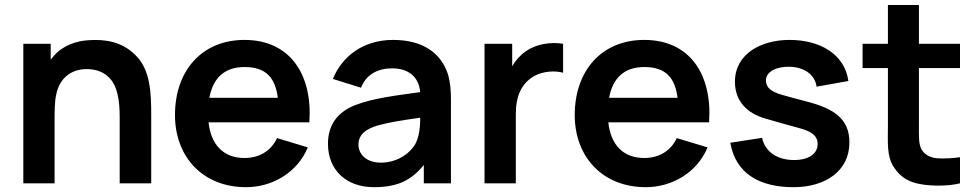

<svg xmlns="http://www.w3.org/2000/svg" viewBox="-20 -739 3938 774"><path d="M521.9 -520.8C469.8 -570.8 404.2 -581.2 340.6 -577.1C289.6 -575 233.3 -556.2 196.9 -513.5C192.7 -508.3 188.5 -503.1 184.4 -499V-562.5H74V0H200V-244.8V-245.8C200 -286.5 200 -329.2 206.3 -356.2C212.5 -389.6 228.1 -416.7 250 -434.4C270.8 -451 295.8 -459.4 324 -460.4C363.5 -461.5 395.8 -450 417.7 -428.1C454.2 -394.8 462.5 -332.3 462.5 -266.7V0H589.6V-271.9C589.6 -362.5 587.5 -461.5 521.9 -520.8Z M820.8 -245.8H1227.1C1240.6 -440.6 1147.9 -578.1 965.6 -578.1C795.8 -578.1 685.4 -456.3 685.4 -275C685.4 -106.3 797.9 15.6 971.9 15.6C1078.1 15.6 1179.2 -43.8 1220.8 -144.8L1096.9 -182.3C1071.9 -129.2 1024 -102.1 965.6 -102.1C879.2 -102.1 830.2 -157.3 820.8 -245.8ZM965.6 -468.8C1054.2 -468.8 1089.6 -424 1100 -344.8H824C837.5 -418.8 880.2 -468.8 965.6 -468.8Z M1797.9 0V-338.5C1797.9 -375 1794.8 -408.3 1786.5 -437.5C1757.3 -529.2 1680.2 -578.1 1564.6 -578.1C1440.6 -578.1 1357.3 -508.3 1321.9 -420.8L1435.4 -385.4C1456.2 -439.6 1504.2 -463.5 1560.4 -463.5C1619.8 -463.5 1667.7 -435.4 1674 -367.7C1579.2 -354.2 1484.4 -343.8 1410.4 -314.6C1344.8 -288.5 1302.1 -239.6 1302.1 -159.4C1302.1 -54.2 1375 15.6 1487.5 15.6C1584.4 15.6 1639.6 -13.5 1688.5 -74V0ZM1654.2 -158.3C1628.1 -114.6 1575 -83.3 1515.6 -83.3C1456.2 -83.3 1425 -117.7 1425 -156.2C1425 -197.9 1457.3 -219.8 1503.1 -233.3C1553.1 -246.9 1594.8 -253.1 1674 -264.6C1674 -236.5 1671.9 -190.6 1654.2 -158.3Z M2101 -533.3C2077.1 -516.7 2058.3 -495.8 2044.8 -471.9V-562.5H1933.3V0H2059.4V-279.2C2059.4 -352.1 2082.3 -403.1 2133.3 -432.3C2168.8 -452.1 2216.7 -455.2 2250 -445.8V-562.5C2200 -570.8 2141.7 -561.5 2101 -533.3Z M2432.3 -245.8H2838.5C2852.1 -440.6 2759.4 -578.1 2577.1 -578.1C2407.3 -578.1 2296.9 -456.3 2296.9 -275C2296.9 -106.3 2409.4 15.6 2583.3 15.6C2689.6 15.6 2790.6 -43.8 2832.3 -144.8L2708.3 -182.3C2683.3 -129.2 2635.4 -102.1 2577.1 -102.1C2490.6 -102.1 2441.7 -157.3 2432.3 -245.8ZM2577.1 -468.8C2665.6 -468.8 2701 -424 2711.5 -344.8H2435.4C2449 -418.8 2491.7 -468.8 2577.1 -468.8Z M3400 -412.5C3385.4 -520.8 3285.4 -578.1 3162.5 -578.1C3047.9 -578.1 2942.7 -521.9 2942.7 -409.4C2942.7 -330.2 2992.7 -281.2 3067.7 -260.4C3108.3 -247.9 3152.1 -236.5 3201 -222.9C3246.9 -210.4 3276 -194.8 3276 -158.3C3276 -115.6 3234.4 -93.8 3182.3 -93.8C3117.7 -93.8 3065.6 -122.9 3052.1 -183.3L2924 -163.5C2945.8 -38.5 3042.7 15.6 3179.2 15.6C3306.3 15.6 3404.2 -49 3404.2 -164.6C3404.2 -258.3 3344.8 -301 3230.2 -330.2C3187.5 -341.7 3158.3 -349 3130.2 -357.3C3089.6 -369.8 3067.7 -384.4 3067.7 -415.6C3067.7 -450 3110.4 -471.9 3165.6 -469.8C3222.9 -467.7 3265.6 -437.5 3271.9 -389.6Z M3684.4 -464.6H3850V-562.5H3684.4V-718.8H3559.4V-562.5H3457.3V-464.6H3559.4V-230.2C3559.4 -165.6 3554.2 -110.4 3582.3 -66.7C3611.5 -21.9 3644.8 -4.2 3695.8 4.2C3736.5 11.5 3807.3 11.5 3850 0V-105.2C3819.8 -101 3785.4 -99 3757.3 -101C3734.4 -103.1 3709.4 -112.5 3695.8 -135.4C3682.3 -157.3 3684.4 -192.7 3684.4 -236.5Z"/></svg>

Font: Manrope3 Bold
Style: Regular
Weight: 700
Designer: Mikhail Sharanda
Foundry: Mikhail Sharanda
Version: Version 3.000;PS 003.000;hotconv 1.0.88;makeotf.lib2.5.64775